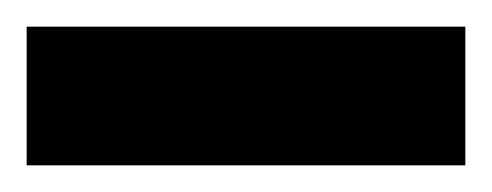

<svg xmlns="http://www.w3.org/2000/svg" viewBox="-20 -695 369 144"><path d="M0 -571V-675H329V-571Z"/></svg>

Font: Saira Semi Condensed Black
Style: Regular
Weight: 900
Width: 4
Designer: Hector Gatti with collaboration of the Omnibus-Type team
Foundry: Omnibus-Type
Version: Version 1.001; ttfautohint (v1.8)